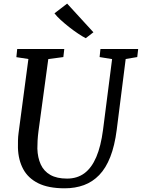

<svg xmlns="http://www.w3.org/2000/svg" viewBox="-20 -1008 767 1038"><path d="M659.5 -689 611 -306Q600 -220 576.2 -159.5Q552.5 -99 516.5 -61.8Q480.5 -24.5 433.5 -7.2Q386.5 10 329.5 10Q242 10 187 -17.2Q132 -44.5 105.5 -93.8Q79 -143 77 -208.5Q77 -227.5 77.2 -248Q77.5 -268.5 80.5 -290L133.5 -689L68.5 -699L73 -743H327.5L322.5 -699.5L241 -688.5L188 -298.5Q184.5 -271.5 183.2 -248Q182 -224.5 182 -204.5Q183.5 -156 200.2 -119.2Q217 -82.5 252 -62.5Q287 -42.5 342.5 -42.5Q397.5 -42.5 436.5 -71.5Q475.5 -100.5 500.5 -159Q525.5 -217.5 537 -306L586 -688.5L518.5 -699.5L523 -743H727L722 -699.5ZM443.5 -801.5Q426 -810.5 402 -826.5Q378 -842.5 353.2 -862Q328.5 -881.5 307.2 -901Q286 -920.5 274.5 -936L343 -988.5L485 -833.5Z"/></svg>

Font: Merriweather Light 18pt
Style: Italic
Weight: 400
Italic angle: -7.8°
Version: Version 2.101